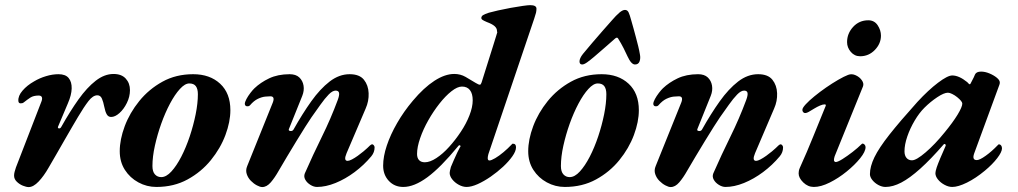

<svg xmlns="http://www.w3.org/2000/svg" viewBox="-20 -727 4033 761"><path d="M93.6 14.5Q84.5 14.5 70.7 9Q56.9 3.4 46.4 -7Q35.8 -17.4 35.8 -30.8Q35.8 -37.9 37.8 -45.7Q39.8 -53.5 43.2 -63.5L144.3 -324.8Q148.4 -335.4 145.9 -341.8Q143.3 -348.3 133.3 -348.3Q112.8 -348.3 100.5 -340.3Q88.2 -332.3 73.9 -320.9Q68.7 -316.9 61.1 -317.4Q53.6 -317.8 52.8 -326.5Q51.1 -346.8 69.3 -367.8Q87.4 -388.9 115.2 -404.5Q137 -417.6 162.6 -425.2Q188.1 -432.9 211.8 -432.9Q239.8 -432.9 252.2 -417.6Q264.7 -402.4 264.1 -376.4Q263.5 -350.5 249 -317.2L210.6 -226.3Q207.4 -219.3 213.1 -218.2Q218.8 -217 222.6 -223.6Q257.7 -286.1 291.2 -333.1Q324.7 -380 359.3 -406.9Q393.9 -433.8 430 -433.8Q461.8 -433.8 478.4 -415.5Q495.1 -397.2 495.1 -369.8Q495.1 -343.6 482.8 -318.9Q470.6 -294.1 453.4 -278.8Q436.1 -263.4 420.5 -263.4Q409.2 -263.4 403.2 -273.7Q397.1 -284 393 -305Q389.7 -322.4 384.1 -335.8Q378.4 -349.3 365.8 -349.3Q348.4 -349.3 330.7 -326.4Q313 -303.6 289.6 -264.2Q281.9 -251.7 267.6 -226.9Q253.3 -202.1 236 -172.3Q218.8 -142.4 202.1 -113.2Q185.4 -84 172.8 -62.7Q154 -29.5 133.1 -7.5Q112.2 14.5 93.6 14.5Z M599.7 14Q561.8 14 528.5 -4.1Q495.2 -22.1 474.9 -53.8Q454.6 -85.6 454.6 -127.7Q454.6 -173.9 474.3 -226.7Q494.1 -279.6 532 -326.5Q569.9 -373.3 623.7 -403.1Q677.4 -432.9 745.5 -432.9Q811.9 -432.9 852.5 -395.2Q893.1 -357.5 893.1 -290.3Q893.1 -244.4 873.5 -191.8Q853.8 -139.1 815.8 -92.3Q777.8 -45.5 723.5 -15.8Q669.2 14 599.7 14ZM619 -25Q638.9 -25 659.3 -47.3Q679.7 -69.5 698.5 -105.9Q717.3 -142.4 732 -186.3Q746.6 -230.1 755.5 -274Q764.3 -317.9 764.3 -353.5Q764.3 -374.6 756.2 -385.5Q748.1 -396.3 730.3 -396.3Q713.1 -396.3 693.1 -374.4Q673.1 -352.6 653.9 -316.5Q634.7 -280.4 619.1 -236.8Q603.6 -193.2 593.9 -149.4Q584.2 -105.7 584.2 -69Q584.2 -46.6 594.1 -35.8Q603.9 -25 619 -25Z M1019.3 14.4Q1010.8 14.4 998.4 7.8Q985.9 1.3 974.5 -10.2Q963.1 -21.6 958 -37Q952.8 -52.3 959.9 -69L1061.1 -320.2Q1070.9 -345.3 1051.6 -345.3Q1044.9 -345.3 1031.4 -344.1Q1018 -342.8 1002.1 -335.3Q986.2 -327.7 971.1 -310Q967.1 -305.2 959.3 -305.7Q951.5 -306.2 950.3 -314.8Q950.3 -322.5 956.7 -334.4Q963.1 -346.4 972.6 -358.8Q982.1 -371.1 988.5 -377.1Q1012.6 -400.1 1046.7 -416.4Q1080.8 -432.7 1127.9 -432.9Q1152.8 -432.9 1166.4 -420Q1179.9 -407.1 1183.1 -387.7Q1186.4 -368.2 1178.1 -347.2L1125.2 -215.8Q1122.2 -208.8 1130.8 -207.8Q1139.4 -206.8 1143.3 -213.4Q1178.5 -276 1213.6 -325.3Q1248.8 -374.7 1286.5 -403.8Q1324.3 -432.9 1365.8 -432.9Q1404.8 -432.9 1422.4 -411Q1439.9 -389.1 1441.1 -357.6Q1442.4 -326.2 1429.2 -296.6L1353.6 -119.6Q1341 -89.4 1357.8 -89.4Q1364 -89.4 1375 -95.1Q1385.9 -100.8 1398.2 -109.6Q1410.4 -118.4 1420.6 -126.9Q1430.9 -135.3 1435.7 -140.1Q1440.8 -145.2 1446.2 -150.2Q1451.6 -155.1 1455.1 -155.1Q1458.1 -155.1 1461.4 -151.4Q1464.7 -147.6 1464.7 -142.8Q1464.7 -123.3 1451.7 -107.5Q1422.4 -72.4 1385.5 -44.9Q1348.7 -17.5 1309.8 -1.7Q1270.9 14 1236.4 14Q1223.3 14 1209.8 5.4Q1196.3 -3.1 1189.8 -15.2Q1183.2 -27.2 1188.2 -39.8Q1220.5 -113.4 1255.7 -184.8Q1291 -256.2 1318.6 -330.6Q1325.6 -349.5 1323.9 -358.6Q1322.2 -367.7 1310.6 -367.9Q1298 -368.1 1282.6 -352.2Q1267.2 -336.3 1250.2 -312.3Q1233.3 -288.2 1214.5 -262Q1205.8 -249.7 1189.9 -224.3Q1174 -198.9 1154.8 -167.7Q1135.5 -136.6 1117.2 -105.4Q1098.9 -74.2 1084.7 -50.3Q1069.2 -22.8 1053.2 -4.2Q1037.1 14.4 1019.3 14.4Z M1578.4 14Q1543.6 14 1521.1 -10.1Q1498.6 -34.2 1498.6 -70.3Q1498.6 -106.7 1513.1 -150Q1527.5 -193.3 1554 -239.2Q1580.4 -285.2 1616.4 -327.8Q1659.5 -379.2 1701.6 -406.6Q1743.6 -433.9 1780.5 -433.9Q1805 -433.9 1825.3 -422.2Q1845.6 -410.5 1865.4 -398.3Q1872.5 -394.3 1875.8 -392.8Q1879.1 -391.3 1882 -391.3Q1885.9 -391.3 1888.7 -399.9L1936 -550.3Q1943.7 -574.4 1946.7 -584.8Q1949.7 -595.3 1950.6 -597.6Q1951.5 -599.9 1950.7 -600.6Q1949.8 -601.3 1949.8 -604.8Q1949.8 -614.9 1940.2 -623.5Q1930.5 -632 1909.5 -639.7Q1896.6 -645.2 1892.2 -648.4Q1887.7 -651.5 1887.7 -655.3Q1887.7 -662.3 1894.1 -666.7Q1900.5 -671.1 1917.6 -676.6Q1930.2 -680.2 1953.9 -685.6Q1977.6 -691 2004.1 -695.8Q2030.6 -700.5 2051.9 -703.6Q2073.2 -706.6 2081.2 -706.6Q2106.3 -706.6 2106.3 -692.6Q2106.3 -684.4 2104.5 -676.4Q2102.6 -668.4 2097.4 -653.2L1915.7 -116Q1914.5 -111.3 1913.8 -107.5Q1913.1 -103.7 1913.1 -100.6Q1913.1 -90.9 1919.8 -90.9Q1927 -90.9 1942.6 -100Q1958.1 -109.1 1975.7 -123.9Q1993.3 -138.6 2007.9 -154.2Q2010.7 -157.2 2011.1 -157.3Q2011.5 -157.5 2012.6 -157.5Q2025.6 -157.5 2025.2 -143Q2025.2 -127.9 2010.9 -107.6Q1996.6 -87.3 1974.1 -66.3Q1951.6 -45.4 1925 -26.9Q1898.3 -8.5 1873.2 2.8Q1848 14 1829.3 14Q1814.2 14 1798.4 5.4Q1782.7 -3.1 1772.5 -16.1Q1762.3 -29 1762.3 -41.7Q1762.3 -47.5 1767.1 -65.2Q1771.6 -76.2 1778.5 -91.9Q1785.3 -107.6 1792.1 -121.8Q1798.9 -136.1 1802.9 -143.1Q1806.8 -150.1 1804 -141.9Q1806.8 -149.1 1803.1 -151Q1799.4 -152.8 1794.7 -146.2Q1726.5 -63.3 1674.1 -24.6Q1621.7 14 1578.4 14ZM1663.8 -83.8Q1684.2 -83.8 1709.6 -100.5Q1735.1 -117.1 1760 -144.7Q1785 -172.3 1806.5 -204.7Q1828.1 -237.1 1840.8 -270Q1853.6 -302.8 1853.6 -329.3Q1853.6 -355.8 1842.6 -369.9Q1831.7 -383.9 1810.9 -383.9Q1792.9 -383.9 1769.2 -365.2Q1745.5 -346.5 1721.7 -316.2Q1697.8 -285.9 1677.7 -250.4Q1657.5 -214.9 1645.3 -179.4Q1633 -144 1633 -116.9Q1633 -100.7 1641 -92.3Q1648.9 -83.8 1663.8 -83.8Z M2457.2 -687.7Q2466.6 -687.7 2471.4 -678Q2476.1 -668.2 2481.7 -647.1Q2486.6 -630.4 2491.4 -612.9Q2496.2 -595.3 2500.9 -577.6Q2505.7 -559.9 2509.7 -543.4Q2513.8 -526.8 2516.2 -512.1Q2519.5 -496.3 2515 -483.8Q2510.6 -471.4 2496.7 -471.4Q2482 -471.4 2467.4 -503.2Q2461.4 -516.5 2451.8 -535.7Q2442.1 -554.8 2429.8 -574.5Q2426 -580.9 2418.3 -574.5Q2395.5 -554 2372.6 -534.5Q2349.7 -515.1 2335.2 -502.2Q2318.7 -488.2 2306.8 -479.8Q2294.9 -471.4 2287.6 -471.4Q2276.9 -471.4 2276.9 -483.7Q2276.9 -489.5 2280.2 -496.9Q2283.4 -504.3 2290.5 -513.2Q2307.5 -534.2 2327.3 -557.1Q2347 -579.9 2367 -603Q2387 -626 2405.5 -646.6Q2422 -665.8 2434.9 -676.8Q2447.7 -687.7 2457.2 -687.7ZM2218.7 14Q2180.8 14 2147.5 -4.1Q2114.2 -22.1 2093.9 -53.8Q2073.6 -85.6 2073.6 -127.7Q2073.6 -173.9 2093.3 -226.7Q2113.1 -279.6 2151 -326.5Q2188.9 -373.3 2242.7 -403.1Q2296.4 -432.9 2364.5 -432.9Q2430.9 -432.9 2471.5 -395.2Q2512.1 -357.5 2512.1 -290.3Q2512.1 -244.4 2492.5 -191.8Q2472.8 -139.1 2434.8 -92.3Q2396.8 -45.5 2342.5 -15.8Q2288.2 14 2218.7 14ZM2238 -25Q2257.9 -25 2278.3 -47.3Q2298.7 -69.5 2317.5 -105.9Q2336.3 -142.4 2351 -186.3Q2365.6 -230.1 2374.5 -274Q2383.3 -317.9 2383.3 -353.5Q2383.3 -374.6 2375.2 -385.5Q2367.1 -396.3 2349.3 -396.3Q2332.1 -396.3 2312.1 -374.4Q2292.1 -352.6 2272.9 -316.5Q2253.7 -280.4 2238.1 -236.8Q2222.6 -193.2 2212.9 -149.4Q2203.2 -105.7 2203.2 -69Q2203.2 -46.6 2213.1 -35.8Q2222.9 -25 2238 -25Z M2638.3 14.4Q2629.8 14.4 2617.4 7.8Q2604.9 1.3 2593.5 -10.2Q2582.1 -21.6 2577 -37Q2571.8 -52.3 2578.9 -69L2680.1 -320.2Q2689.9 -345.3 2670.6 -345.3Q2663.9 -345.3 2650.4 -344.1Q2637 -342.8 2621.1 -335.3Q2605.2 -327.7 2590.1 -310Q2586.1 -305.2 2578.3 -305.7Q2570.5 -306.2 2569.3 -314.8Q2569.3 -322.5 2575.7 -334.4Q2582.1 -346.4 2591.6 -358.8Q2601.1 -371.1 2607.5 -377.1Q2631.6 -400.1 2665.7 -416.4Q2699.8 -432.7 2746.9 -432.9Q2771.8 -432.9 2785.4 -420Q2798.9 -407.1 2802.1 -387.7Q2805.4 -368.2 2797.1 -347.2L2744.2 -215.8Q2741.2 -208.8 2749.8 -207.8Q2758.4 -206.8 2762.3 -213.4Q2797.5 -276 2832.6 -325.3Q2867.8 -374.7 2905.5 -403.8Q2943.3 -432.9 2984.8 -432.9Q3023.8 -432.9 3041.4 -411Q3058.9 -389.1 3060.1 -357.6Q3061.4 -326.2 3048.2 -296.6L2972.6 -119.6Q2960 -89.4 2976.8 -89.4Q2983 -89.4 2994 -95.1Q3004.9 -100.8 3017.2 -109.6Q3029.4 -118.4 3039.6 -126.9Q3049.9 -135.3 3054.7 -140.1Q3059.8 -145.2 3065.2 -150.2Q3070.6 -155.1 3074.1 -155.1Q3077.1 -155.1 3080.4 -151.4Q3083.7 -147.6 3083.7 -142.8Q3083.7 -123.3 3070.7 -107.5Q3041.4 -72.4 3004.5 -44.9Q2967.7 -17.5 2928.8 -1.7Q2889.9 14 2855.4 14Q2842.3 14 2828.8 5.4Q2815.3 -3.1 2808.8 -15.2Q2802.2 -27.2 2807.2 -39.8Q2839.5 -113.4 2874.7 -184.8Q2910 -256.2 2937.6 -330.6Q2944.6 -349.5 2942.9 -358.6Q2941.2 -367.7 2929.6 -367.9Q2917 -368.1 2901.6 -352.2Q2886.2 -336.3 2869.2 -312.3Q2852.3 -288.2 2833.5 -262Q2824.8 -249.7 2808.9 -224.3Q2793 -198.9 2773.8 -167.7Q2754.5 -136.6 2736.2 -105.4Q2717.9 -74.2 2703.7 -50.3Q2688.2 -22.8 2672.2 -4.2Q2656.1 14.4 2638.3 14.4Z M3205.7 14Q3182.1 14 3163.7 -4Q3145.4 -21.9 3145.4 -39.7Q3145.4 -44.5 3146.3 -49.7Q3147.2 -55 3150 -61.4Q3178.7 -124.7 3203.8 -187.2Q3229 -249.6 3252.6 -307.1Q3255 -313.3 3248.4 -313.3Q3241 -313.3 3230.1 -308.6Q3219.3 -304 3207.8 -297Q3196.4 -290.1 3185.2 -283.5Q3172 -276.2 3166.2 -280.3Q3160.3 -284.3 3160.3 -291.8Q3160.3 -299.3 3173.6 -313.7Q3186.8 -328.1 3208.1 -345.4Q3229.4 -362.8 3254.1 -380Q3278.9 -397.1 3302.2 -410.6Q3325.5 -424.1 3341.5 -430.2Q3356.2 -435.9 3371.8 -428.6Q3387.4 -421.4 3396.1 -408.7Q3404.9 -396 3400.5 -384.5L3288.3 -107.8Q3286.8 -103.9 3286.1 -99.6Q3285.4 -95.4 3285.4 -92.7Q3285.4 -89 3287.6 -86.9Q3289.8 -84.8 3292.4 -84.8Q3300.6 -84.8 3319.5 -96.7Q3338.3 -108.5 3359.2 -124.7Q3380.1 -141 3394.2 -155Q3397 -157.9 3398.2 -157.9Q3403.5 -157.9 3407.1 -153.5Q3410.7 -149.1 3410.7 -143.8Q3410.7 -126.2 3389.3 -99.7Q3367.8 -73.1 3335.6 -47Q3303.4 -20.8 3268.5 -3.4Q3233.6 14 3205.7 14ZM3389.2 -504Q3367 -504 3352.2 -521.3Q3337.4 -538.6 3337.4 -560.2Q3337.4 -594.2 3361.4 -620.4Q3385.5 -646.6 3421.5 -646.6Q3445.5 -646.6 3458.6 -627Q3471.7 -607.3 3471.7 -585.6Q3471.7 -554.1 3447.5 -529Q3423.3 -504 3389.2 -504Z M3489.6 14Q3476 14 3461.5 6.3Q3447.1 -1.5 3437.5 -13.5Q3428 -25.6 3428 -36.6Q3428 -66.8 3445.8 -103.7Q3463.7 -140.5 3505 -193Q3546.4 -245.5 3616.3 -323.2Q3659.7 -370.2 3697.8 -399Q3735.9 -427.9 3754.3 -427.9Q3781 -427.9 3813.5 -401.6Q3820.1 -394.2 3821.1 -393.7Q3822 -393.1 3823 -393.1Q3825 -393.1 3825.7 -393.8Q3826.4 -394.5 3829 -399.9Q3836.5 -414.1 3839.5 -420.3Q3842.5 -426.6 3844.4 -431.6Q3849.6 -443.2 3868.7 -443.2Q3884.2 -443.2 3901.4 -436.1Q3918.6 -429 3930.7 -419.1Q3942.8 -409.2 3942.8 -400.1Q3942.8 -394.3 3940.7 -389.8L3841 -118.3Q3832.1 -92.5 3851.5 -92.5Q3863 -92.5 3886.8 -109.6Q3910.7 -126.6 3934.6 -151.6Q3937.4 -154.5 3937.9 -154.7Q3938.3 -155 3939.5 -155Q3944.3 -155 3947.9 -150.5Q3951.4 -145.9 3951.4 -139.1Q3951.4 -124.7 3932.5 -100.1Q3913.6 -75.5 3883.8 -50.7Q3847.6 -20.6 3812.6 -3.3Q3777.5 14 3754.3 14Q3739.4 14 3723.7 5.5Q3707.9 -2.9 3697.7 -15.6Q3687.5 -28.3 3687.5 -40.6Q3687.5 -47.5 3692.7 -63.6Q3694.5 -69.3 3698.4 -79.2Q3702.3 -89 3707.1 -100.6Q3711.9 -112.2 3717.4 -124.2Q3722.9 -136.2 3727.4 -147.3Q3730 -152.5 3726.6 -155.1Q3723.2 -157.8 3720.5 -154.9Q3669.3 -95.9 3627.5 -58.4Q3585.6 -20.8 3552.2 -3.4Q3518.8 14 3489.6 14ZM3594.8 -91.6Q3611.9 -91.6 3648.8 -123.2Q3685.8 -154.8 3724.4 -202.6Q3756.6 -241.7 3775.4 -272.5Q3794.1 -303.4 3794.1 -316.4Q3794.1 -325.3 3773.7 -342Q3764.4 -349.5 3754.1 -354.5Q3743.9 -359.6 3737.2 -359.6Q3721.7 -359.6 3694.7 -341.6Q3667.7 -323.6 3644.2 -300.2Q3623.5 -279.7 3605.4 -249.1Q3587.2 -218.5 3576.1 -186.1Q3565 -153.6 3565 -127.3Q3565 -110.6 3573 -101.1Q3581 -91.6 3594.8 -91.6Z"/></svg>

Font: EB Garamond
Style: Italic
Weight: 400
Italic angle: -17.2°
Designer: Georg Duffner and Octavio Pardo
Foundry: Georg Duffner
Version: Version 1.001